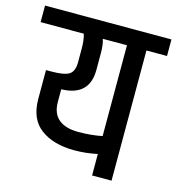

<svg xmlns="http://www.w3.org/2000/svg" viewBox="-129 -742 765 829"><g transform="rotate(15 253.5 -328.0)"><path d="M172 -519Q172 -556 164 -582H-29V-656H536V-582H444V0H357V-96Q306 -85 254 -85Q161 -85 104 -127Q47 -169 47 -260V-388H69Q129 -388 150.5 -402Q172 -416 172 -457ZM257 -519V-445Q257 -328 132 -325V-269Q132 -217 162.5 -191.5Q193 -166 250 -166Q307 -166 357 -176V-582H249Q257 -559 257 -519Z"/></g></svg>

Font: Khand Medium
Style: Regular
Weight: 500
Designer: Devanagari: Sanchit Sawaria, Jyotish Sonowal; Latin: Satya Rajpurohit
Foundry: Indian Type Foundry
Version: Version 1.100;PS 1.0;hotconv 1.0.78;makeotf.lib2.5.61930; tt